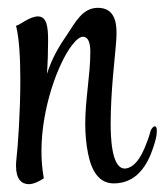

<svg xmlns="http://www.w3.org/2000/svg" viewBox="-20 -463 421 491"><path d="M54 8C66 8 82 0 92 -7C88 -30 86 -53 86 -76C86 -188 129 -301 163 -346C175 -362 185 -369 192 -369C208 -369 211 -348 211 -330C211 -272 198 -209 198 -147C198 -122 200 -96 205 -71C214 -26 233 6 271 6C327 6 356 -37 372 -86C377 -101 381 -116 381 -126V-130C381 -137 379 -140 376 -140C372 -140 367 -134 365 -128C361 -112 355 -97 350 -85C343 -68 332 -48 317 -38C310 -34 305 -32 299 -32C264 -32 263 -118 263 -148C263 -227 274 -318 275 -333C276 -346 278 -362 278 -379C278 -411 270 -443 230 -443C191 -443 172 -405 152 -375C132 -346 114 -317 100 -274C102 -298 103 -335 103 -359C103 -394 100 -421 77 -421C74 -421 72 -421 69 -420C50 -416 32 -400 21 -397C29 -367 32 -314 32 -258C32 -178 26 -91 22 -56C21 -49 21 -43 21 -38C21 -5 35 8 54 8Z"/></svg>

Font: Style Script
Style: Regular
Weight: 400
Designer: Robert E. Leuschke
Foundry: Robert E. Leuschke
Version: Version 1.010